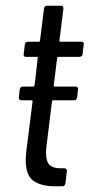

<svg xmlns="http://www.w3.org/2000/svg" viewBox="-20 -652 313 672"><path d="M258 -453H185Q182 -453 180 -449L168 -353Q168 -349 172 -349H245Q249 -349 251.5 -346Q254 -343 253 -339L250 -311Q248 -301 239 -301H166Q162 -301 162 -297L143 -143Q141 -125 141 -118Q141 -86 154.5 -74Q168 -62 196 -63H206Q210 -63 212.5 -60Q215 -57 214 -53L209 -10Q207 0 198 0H174Q123 0 96.5 -19.5Q70 -39 70 -92Q70 -100 72 -122L94 -297Q94 -301 90 -301H54Q50 -301 47.5 -304Q45 -307 46 -311L49 -339Q51 -349 60 -349H96Q99 -349 101 -353L112 -449Q113 -450 112 -451.5Q111 -453 109 -453H71Q61 -453 63 -463L67 -496Q67 -500 70 -503Q73 -506 78 -506H115Q117 -506 118.5 -507Q120 -508 120 -510L134 -622Q134 -626 137 -629Q140 -632 145 -632H193Q202 -632 202 -622L188 -510Q188 -506 191 -506H265Q275 -506 273 -496L269 -463Q269 -459 266 -456Q263 -453 258 -453Z"/></svg>

Font: Barlow Condensed
Style: Italic
Weight: 400
Width: 3
Italic angle: -7°
Designer: Jeremy Tribby
Foundry: Tribby Type
Version: Version 1.408